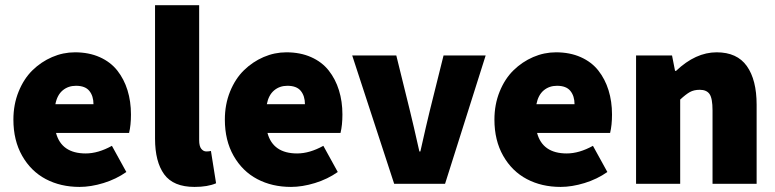

<svg xmlns="http://www.w3.org/2000/svg" viewBox="-20 -716 3021 748"><path d="M32.2 -250Q32.2 -309.1 52.5 -359.1Q72.8 -409.2 106.4 -442.1Q140.1 -475.1 183.1 -493.7Q226.1 -512.2 272 -512.2Q326.2 -512.2 368.4 -493.4Q410.6 -474.6 437 -441.2Q463.4 -407.7 476.8 -364.3Q490.2 -320.8 490.2 -270Q490.2 -228.5 482.9 -198.2H198.2Q219.7 -118.2 314 -118.2Q362.3 -118.2 416 -147.9L472.2 -45.9Q432.6 -18.1 383.3 -2.9Q334 12.2 290 12.2Q216.3 12.2 158.4 -18.3Q100.6 -48.8 66.4 -108.9Q32.2 -168.9 32.2 -250ZM195.8 -310.1H344.2Q344.2 -341.8 328.1 -361.8Q312 -381.8 275.9 -381.8Q245.6 -381.8 224.1 -363.8Q202.6 -345.7 195.8 -310.1Z M584 -175.8V-695.8H755.9V-169.9Q755.9 -146.5 764.2 -136.2Q772.5 -126 783.7 -126Q793.9 -126 801.8 -127.9L821.8 -2Q789.1 12.2 737.8 12.2Q655.3 12.2 619.6 -36.9Q584 -85.9 584 -175.8Z M856 -250Q856 -309.1 876.2 -359.1Q896.5 -409.2 930.2 -442.1Q963.9 -475.1 1006.8 -493.7Q1049.8 -512.2 1095.7 -512.2Q1149.9 -512.2 1192.1 -493.4Q1234.4 -474.6 1260.7 -441.2Q1287.1 -407.7 1300.5 -364.3Q1314 -320.8 1314 -270Q1314 -228.5 1306.6 -198.2H1022Q1043.5 -118.2 1137.7 -118.2Q1186 -118.2 1239.7 -147.9L1295.9 -45.9Q1256.3 -18.1 1207 -2.9Q1157.7 12.2 1113.8 12.2Q1040 12.2 982.2 -18.3Q924.3 -48.8 890.1 -108.9Q856 -168.9 856 -250ZM1019.5 -310.1H1168Q1168 -341.8 1151.9 -361.8Q1135.7 -381.8 1099.6 -381.8Q1069.3 -381.8 1047.9 -363.8Q1026.4 -345.7 1019.5 -310.1Z M1352.1 -500H1523.9L1577.6 -282.2Q1589.4 -234.9 1613.8 -126H1617.7Q1642.1 -234.9 1653.8 -282.2L1708 -500H1872.1L1713.9 0H1515.6Z M1906.2 -250Q1906.2 -309.1 1926.5 -359.1Q1946.8 -409.2 1980.5 -442.1Q2014.2 -475.1 2057.1 -493.7Q2100.1 -512.2 2146 -512.2Q2200.2 -512.2 2242.4 -493.4Q2284.7 -474.6 2311 -441.2Q2337.4 -407.7 2350.8 -364.3Q2364.3 -320.8 2364.3 -270Q2364.3 -228.5 2356.9 -198.2H2072.3Q2093.8 -118.2 2188 -118.2Q2236.3 -118.2 2290 -147.9L2346.2 -45.9Q2306.6 -18.1 2257.3 -2.9Q2208 12.2 2164.1 12.2Q2090.3 12.2 2032.5 -18.3Q1974.6 -48.8 1940.4 -108.9Q1906.2 -168.9 1906.2 -250ZM2069.8 -310.1H2218.3Q2218.3 -341.8 2202.1 -361.8Q2186 -381.8 2149.9 -381.8Q2119.6 -381.8 2098.1 -363.8Q2076.7 -345.7 2069.8 -310.1Z M2458 0V-500H2598.1L2609.9 -439.9H2613.8Q2689.9 -512.2 2772 -512.2Q2851.6 -512.2 2889.6 -458.5Q2927.7 -404.8 2927.7 -308.1V0H2755.9V-286.1Q2755.9 -332.5 2744.4 -349.4Q2732.9 -366.2 2706.1 -366.2Q2683.6 -366.2 2667.7 -357.4Q2651.9 -348.6 2629.9 -328.1V0Z"/></svg>

Font: Source Sans Pro Black
Style: Regular
Weight: 900
Designer: Paul D. Hunt
Foundry: Adobe Systems Incorporated
Version: Version 2.020;PS 2.0;hotconv 1.0.86;makeotf.lib2.5.63406